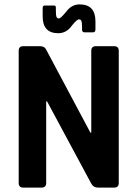

<svg xmlns="http://www.w3.org/2000/svg" viewBox="-20 -853 625 873"><path d="M245 -702Q174 -702 174 -778V-817Q174 -828 184 -828H223Q230 -828 232 -826Q234 -824 234 -817V-805Q234 -783 237 -776Q240 -769 248 -769Q256 -769 282 -801Q306 -833 342 -833Q414 -833 414 -756V-719Q414 -706 403 -706H364Q353 -706 353 -719V-729Q353 -751 350 -758Q347 -765 338.5 -765Q330 -765 308 -738Q283 -702 245 -702ZM169 0H86Q65 0 65 -21V-622Q65 -643 86 -643H161Q182 -643 189 -629L391 -250H395V-622Q395 -643 416 -643H499Q520 -643 520 -622V-21Q520 0 499 0H426Q404 0 394 -20L194 -392H190V-21Q190 0 169 0Z"/></svg>

Font: Rajdhani
Style: Bold
Weight: 700
Designer: Satya Rajpurohit, Jyotish Sonowal
Foundry: Indian Type Foundry
Version: Version 1.201 February 1, 2022